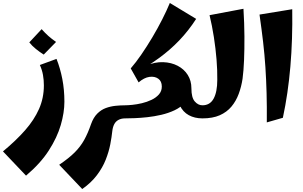

<svg xmlns="http://www.w3.org/2000/svg" viewBox="-100 -796 2035 1291"><path d="M75 385 -80 222Q8 149 69 79.5Q130 10 162.5 -63.5Q195 -137 195 -222Q195 -258 189 -292Q183 -326 168 -359L280 -400Q305 -337 319 -265Q333 -193 333 -112Q333 -39 308.5 45Q284 129 228 216Q172 303 75 385ZM194 -429Q167 -446 141 -467Q115 -488 97 -511L180 -600Q203 -574 225.5 -554Q248 -534 277 -514Z M453 475 298 312Q363 268 402 229Q441 190 466 145Q491 100 512 39Q528 -6 554 -32Q580 -58 611.5 -69.5Q643 -81 676.5 -84.5Q710 -88 741 -88L761 -44L741 0Q716 0 697 10Q678 20 668 39.5Q658 59 655 86Q651 125 641.5 174.5Q632 224 611 277.5Q590 331 551.5 382Q513 433 453 475Z M805 -302 779 -336Q813 -375 850.5 -429.5Q888 -484 924 -544.5Q960 -605 990.5 -665Q1021 -725 1042 -776L1219 -669Q1168 -590 1106 -525Q1044 -460 969 -405.5Q894 -351 805 -302ZM741 0V-88Q759 -88 789.5 -91Q820 -94 854 -102Q888 -110 918.5 -124.5Q949 -139 968.5 -161Q988 -183 988 -214Q988 -250 964 -267Q940 -284 904.5 -279Q869 -274 832 -242L779 -336L883 -355Q942 -380 997 -378Q1052 -376 1095 -353.5Q1138 -331 1162.5 -292Q1187 -253 1187 -202L1143 -105Q1115 -74 1073.5 -54.5Q1032 -35 984.5 -24Q937 -13 891 -8Q845 -3 805.5 -1.5Q766 0 741 0ZM1261 0Q1209 0 1169.5 -21.5Q1130 -43 1108.5 -88Q1087 -133 1087 -202H1187Q1187 -140 1209.5 -114Q1232 -88 1261 -88L1281 -44Z M1261 0V-88Q1312 -88 1336.5 -133Q1361 -178 1361 -259Q1362 -322 1356 -396Q1350 -470 1338 -547Q1326 -624 1309 -694L1537 -737Q1543 -640 1543.5 -552Q1544 -464 1541 -391.5Q1538 -319 1531 -267Q1523 -213 1505 -164.5Q1487 -116 1456 -79Q1425 -42 1377.5 -21Q1330 0 1261 0Z M1694 27Q1695 -80 1692.5 -170.5Q1690 -261 1684.5 -345Q1679 -429 1669 -514.5Q1659 -600 1645 -698L1865 -734Q1868 -531 1852.5 -349Q1837 -167 1802 -4Z"/></svg>

Font: Marhey Light SemiBold
Style: Regular
Weight: 600
Version: Version 1.000